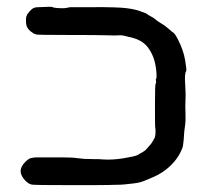

<svg xmlns="http://www.w3.org/2000/svg" viewBox="-20 -521 587 560"><path d="M91 -500Q132 -502 133 -500.5Q134 -499 139.5 -498.5Q145 -498 147.5 -497.5Q150 -497 160 -497Q170 -497 170.5 -497.5Q171 -498 176.5 -498.5Q182 -499 182 -499.5Q182 -500 184 -500Q186 -500 193 -500Q301 -501 334.5 -498.5Q368 -496 388.5 -488.5Q409 -481 408.5 -480.5Q408 -480 409 -480Q411 -478 415 -476Q419 -474 419.5 -473.5Q420 -473 424 -471Q428 -469 434.5 -463.5Q441 -458 450.5 -452.5Q460 -447 465 -442.5Q470 -438 470.5 -438Q471 -438 476 -433.5Q481 -429 482 -428Q489 -426 499 -406Q515 -375 520 -345.5Q525 -316 523 -313.5Q521 -311 520.5 -307Q520 -303 519.5 -297.5Q519 -292 520.5 -268Q522 -244 521 -228Q520 -212 521 -190.5Q522 -169 519.5 -153Q517 -137 516.5 -124.5Q516 -112 515 -107Q514 -102 514 -98.5Q514 -95 511 -87Q495 -47 454 -19Q438 -9 427 -4.5Q416 0 402 6Q388 12 369.5 14Q351 16 342 17Q333 18 317 18Q301 18 298 18.5Q295 19 189 19Q83 19 73.5 17.5Q64 16 55 7Q26 -22 54 -49Q63 -58 70.5 -60Q78 -62 89.5 -62Q101 -62 109 -62Q117 -62 125.5 -62Q134 -62 143.5 -62Q153 -62 161 -62Q191 -62 207.5 -59.5Q224 -57 248.5 -57Q273 -57 280 -56Q308 -54 341 -59.5Q374 -65 380.5 -68.5Q387 -72 390 -74Q402 -80 407.5 -86.5Q413 -93 418 -98.5Q423 -104 426 -110Q429 -116 430.5 -118Q432 -120 433 -127.5Q434 -135 433.5 -143Q433 -151 432.5 -151.5Q432 -152 432 -214Q432 -276 434 -277Q436 -278 435 -284Q434 -290 435.5 -291.5Q437 -293 436.5 -305.5Q436 -318 433.5 -330.5Q431 -343 429 -348.5Q427 -354 427 -354.5Q427 -355 423 -363.5Q419 -372 414 -379Q399 -402 366 -411Q359 -413 353 -414Q336 -419 327 -418Q318 -417 293 -418Q268 -419 178.5 -419Q89 -419 85.5 -420.5Q82 -422 80 -422.5Q78 -423 77 -424Q76 -425 76 -425Q76 -425 70 -429Q57 -439 56 -453.5Q55 -468 57 -473Q59 -478 59 -478.5Q59 -479 62.5 -483Q66 -487 65.5 -487Q65 -487 72 -493.5Q79 -500 91 -500ZM312 17H311Q312 18 312 17Z"/></svg>

Font: TT2020 Style E
Style: Regular
Weight: 400
Version: Version 00.2